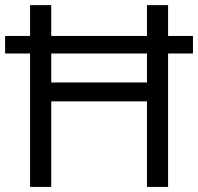

<svg xmlns="http://www.w3.org/2000/svg" viewBox="-20 -734 778 754"><path d="M98.1 -592.8V-713.9H181.2V-592.8H557.1V-713.9H640.1V-592.8H737.8V-523.9H640.1V0H557.1V-335.9H181.2V0H98.1V-523.9H0V-592.8ZM557.1 -410.2V-523.9H181.2V-410.2Z"/></svg>

Font: HunimalSansv1.5
Style: Regular
Weight: 400
Foundry: Ascender Corporation
Version: Version 1.10